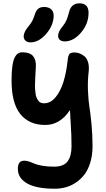

<svg xmlns="http://www.w3.org/2000/svg" viewBox="-20 -879 639 1160"><path d="M371.1 -628.9Q351.6 -628.9 341.3 -638.2Q331.1 -647.5 331.1 -662.1Q331.1 -688 357.9 -719.2Q373.5 -738.3 381.6 -757.1Q389.6 -775.9 397.9 -808.1Q411.1 -858.9 460 -858.9Q515.1 -858.9 515.1 -801.8Q515.1 -734.9 469.5 -681.9Q423.8 -628.9 371.1 -628.9ZM164.1 -623Q145.5 -623 134.3 -633.1Q123 -643.1 123 -660.2Q124.5 -686.5 149.9 -716.8Q166 -736.8 174.3 -751.5Q182.6 -766.1 189 -788.1Q197.3 -814.9 210.7 -825.9Q224.1 -836.9 246.1 -836.9Q273.4 -836.9 289.1 -823Q304.7 -809.1 304.2 -782.2Q302.7 -724.6 258.5 -673.8Q214.4 -623 164.1 -623ZM311 261.2Q199.2 261.2 143.6 229Q87.9 196.8 87.9 142.1Q87.9 115.7 97.4 103.8Q106.9 91.8 127.9 91.8Q141.6 91.8 157.7 97.4Q173.8 103 188.7 109.9Q203.6 116.7 234.9 122.3Q266.1 127.9 306.2 127.9Q364.3 127.9 388.2 96.2Q412.1 64.5 412.1 4.9Q412.1 -31.2 410.9 -64.2Q409.7 -97.2 406.7 -142.8Q403.8 -188.5 402.8 -213.9Q342.8 -124 253.9 -124Q155.8 -124 102.8 -189.9Q49.8 -255.9 49.8 -393.1Q49.8 -444.8 54.7 -479.5Q59.6 -514.2 68.8 -531.7Q78.1 -549.3 89.1 -556.2Q100.1 -563 115.2 -563Q159.2 -563 178.5 -541.5Q197.8 -520 196.8 -479Q196.3 -466.3 194.8 -443.6Q193.4 -420.9 192.9 -407.5Q192.4 -394 191.7 -374Q190.9 -354 191.9 -341.6Q192.9 -329.1 194.8 -313.7Q196.8 -298.3 200.9 -289.1Q205.1 -279.8 210.9 -271.2Q216.8 -262.7 225.6 -258.8Q234.4 -254.9 246.1 -254.9Q284.2 -254.9 314.5 -290Q344.7 -325.2 363 -383.5Q381.3 -441.9 389.2 -518.1Q392.1 -545.4 400.4 -553.7Q408.7 -562 430.2 -562Q445.3 -562 460 -556.6Q474.6 -551.3 489.3 -539.8Q503.9 -528.3 511.5 -504.9Q519 -481.4 516.1 -450.2Q508.8 -390.1 511.5 -329.6Q514.2 -269 520.3 -232.4Q526.4 -195.8 532.7 -130.4Q539.1 -64.9 539.1 4.9Q539.1 57.6 526.1 101.1Q513.2 144.5 491.5 173.6Q469.7 202.6 440.2 222.9Q410.6 243.2 378.2 252.2Q345.7 261.2 311 261.2Z"/></svg>

Font: Shantell Sans Irregular
Style: Regular
Weight: 600
Designer: Stephen Nixon, Anya Danilova, Shantell Martin
Foundry: Arrow Type
Version: Version 1.006;[9816181b4]